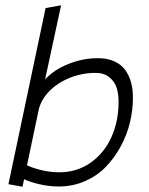

<svg xmlns="http://www.w3.org/2000/svg" viewBox="-20 -712 568 732"><path d="M353 -490.2Q296.4 -490.2 241.2 -468.3Q186 -446.3 151.9 -409.2L212.9 -691.9L153.8 -681.2L12.2 -9.8L65.9 0L71.8 -28.8Q95.2 -17.6 131.6 -9.3Q168 -1 204.1 -1Q257.8 -1 304.7 -21.7Q351.6 -42.5 384.3 -76.7Q417 -110.8 440.7 -154.8Q464.4 -198.7 475.6 -245.8Q486.8 -293 486.8 -338.9Q486.8 -370.6 480 -396.7Q473.1 -422.9 458 -444.3Q442.9 -465.8 416.3 -478Q389.6 -490.2 353 -490.2ZM207 -55.2Q168.9 -55.2 134.3 -64.2Q99.6 -73.2 83 -82L127 -291Q135.3 -330.1 166.5 -362.8Q197.8 -395.5 244.9 -414.8Q292 -434.1 344.2 -434.1Q377 -434.1 397.5 -417Q418 -399.9 425 -376.5Q432.1 -353 432.1 -323.2Q432.1 -250 404.8 -189.2Q377.4 -128.4 325.4 -91.8Q273.4 -55.2 207 -55.2Z"/></svg>

Font: Comic Neue Angular
Style: Italic
Weight: 400
Italic angle: -12°
Designer: Craig Rozynski
Foundry: Craig Rozynski
Version: Version 2.003